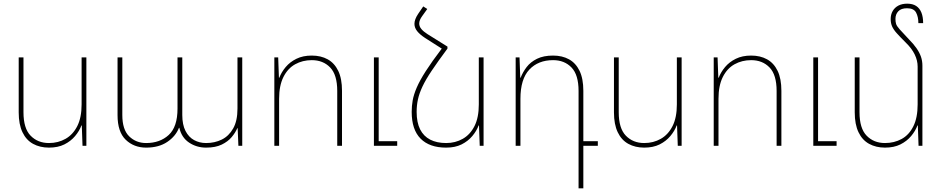

<svg xmlns="http://www.w3.org/2000/svg" viewBox="-20 -795 5138 1047"><path d="M451 -482V0H430L426 -111H424Q413 -81 389.5 -53Q366 -25 331 -7.5Q296 10 247 10Q198 10 160.5 -10.5Q123 -31 102.5 -74Q82 -117 82 -182V-482H108V-183Q108 -95 147 -55Q186 -15 247 -15Q297 -15 337.5 -38Q378 -61 401.5 -107.5Q425 -154 425 -226V-482Z M777 10Q710 10 665.5 -33Q621 -76 621 -167V-482H647V-168Q647 -88 684.5 -51.5Q722 -15 777 -15Q852 -15 900 -59Q948 -103 948 -203V-482H974V-168Q974 -115 991.5 -81Q1009 -47 1038.5 -31Q1068 -15 1104 -15Q1151 -15 1189.5 -34Q1228 -53 1251.5 -94.5Q1275 -136 1275 -203V-482H1301V0H1280L1276 -96H1274Q1264 -72 1243.5 -47.5Q1223 -23 1189 -6.5Q1155 10 1104 10Q1052 10 1011 -17.5Q970 -45 958 -98H956Q938 -52 892 -21Q846 10 777 10Z M1476 0V-482H1497L1501 -371H1503Q1515 -402 1538 -429.5Q1561 -457 1596.5 -474.5Q1632 -492 1680 -492Q1730 -492 1767 -471.5Q1804 -451 1824.5 -408.5Q1845 -366 1845 -300V0H1819V-299Q1819 -387 1780.5 -427Q1742 -467 1680 -467Q1630 -467 1589.5 -444.5Q1549 -422 1525.5 -375Q1502 -328 1502 -256V0ZM2019 0V-482H2045V-25H2146V0Z M2389 -530 2420 -541V-530Q2368 -460 2334.5 -410Q2301 -360 2283.5 -322.5Q2266 -285 2259 -252.5Q2252 -220 2252 -185Q2252 -127 2271 -89.5Q2290 -52 2326 -33.5Q2362 -15 2413 -15Q2463 -15 2503.5 -38Q2544 -61 2567.5 -107.5Q2591 -154 2591 -226V-482H2617V0H2596L2592 -111H2590Q2579 -81 2555.5 -53Q2532 -25 2497 -7.5Q2462 10 2413 10Q2322 10 2273.5 -39Q2225 -88 2225 -185Q2225 -217 2230.5 -248Q2236 -279 2252.5 -317.5Q2269 -356 2302 -407.5Q2335 -459 2389 -530ZM2420 -541 2389 -530 2298 -588Q2269 -607 2254.5 -625.5Q2240 -644 2240 -665Q2240 -677 2245 -690.5Q2250 -704 2260 -719L2288 -760L2310 -746L2282 -707Q2274 -696 2270 -686Q2266 -676 2266 -667Q2266 -651 2277.5 -637Q2289 -623 2311 -609Z M3135 232V-299Q3135 -387 3096.5 -427Q3058 -467 2996 -467Q2915 -467 2866.5 -415.5Q2818 -364 2818 -256V0H2792V-482H2813L2817 -371H2819Q2831 -402 2852 -429.5Q2873 -457 2908.5 -474.5Q2944 -492 2996 -492Q3046 -492 3083 -471.5Q3120 -451 3140.5 -408.5Q3161 -366 3161 -300V-25H3240V0H3161V232Z M3697 -482V0H3676L3672 -111H3670Q3659 -81 3635.5 -53Q3612 -25 3577 -7.5Q3542 10 3493 10Q3444 10 3406.5 -10.5Q3369 -31 3348.5 -74Q3328 -117 3328 -182V-482H3354V-183Q3354 -95 3393 -55Q3432 -15 3493 -15Q3543 -15 3583.5 -38Q3624 -61 3647.5 -107.5Q3671 -154 3671 -226V-482Z M3872 0V-482H3893L3897 -371H3899Q3911 -402 3934 -429.5Q3957 -457 3992.5 -474.5Q4028 -492 4076 -492Q4126 -492 4163 -471.5Q4200 -451 4220.5 -408.5Q4241 -366 4241 -300V0H4215V-299Q4215 -387 4176.5 -427Q4138 -467 4076 -467Q4026 -467 3985.5 -444.5Q3945 -422 3921.5 -375Q3898 -328 3898 -256V0ZM4415 0V-482H4441V-25H4542V0Z M5010 -437V0H4989L4985 -111H4983Q4972 -81 4948.5 -53Q4925 -25 4890 -7.5Q4855 10 4806 10Q4757 10 4719.5 -10.5Q4682 -31 4661.5 -74Q4641 -117 4641 -182V-482H4667V-183Q4667 -95 4706 -55Q4745 -15 4806 -15Q4856 -15 4896.5 -37Q4937 -59 4960.5 -106Q4984 -153 4984 -226V-432Q4984 -465 4968 -498Q4952 -531 4919 -563Q4888 -594 4870 -614Q4852 -634 4844.5 -651.5Q4837 -669 4837 -691Q4837 -716 4848 -735Q4859 -754 4879 -764.5Q4899 -775 4927 -775Q4957 -775 4976 -762.5Q4995 -750 5004.5 -726.5Q5014 -703 5014 -669H4988Q4988 -703 4975.5 -726.5Q4963 -750 4926 -750Q4894 -750 4878.5 -733.5Q4863 -717 4863 -692Q4863 -676 4866.5 -664.5Q4870 -653 4886 -635Q4902 -617 4937 -580Q4961 -556 4977.5 -532.5Q4994 -509 5002 -486Q5010 -463 5010 -437Z"/></svg>

Font: Noto Sans Armenian Thin
Style: Regular
Weight: 250
Version: Version 2.007